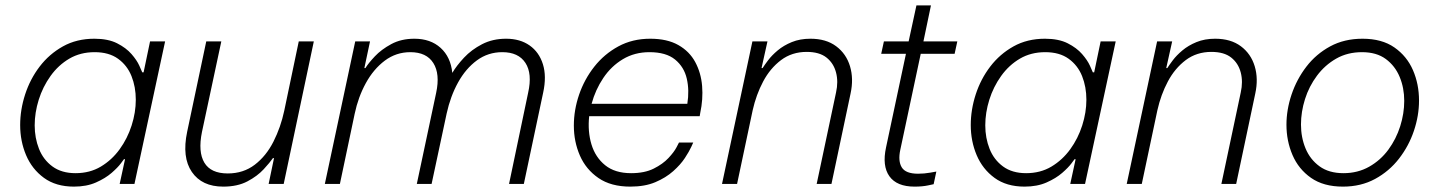

<svg xmlns="http://www.w3.org/2000/svg" viewBox="-20 -684 5348 714"><path d="M331 -540Q382 -540 415.5 -523Q449 -506 469 -483Q489 -460 498 -440Q507 -420 509 -415H514L538 -530H594L480 0H425L445 -92H441Q441 -92 429.5 -76.5Q418 -61 395 -41Q372 -21 337 -5.5Q302 10 255 10Q188 10 143.5 -22.5Q99 -55 77 -107Q55 -159 55 -219Q55 -276 73.5 -333Q92 -390 127.5 -436.5Q163 -483 214 -511.5Q265 -540 331 -540ZM332 -490Q279 -490 238 -466Q197 -442 168 -401.5Q139 -361 124 -313Q109 -265 109 -218Q109 -171 125 -130.5Q141 -90 175 -65Q209 -40 261 -40Q314 -40 355 -64.5Q396 -89 425 -129Q454 -169 469.5 -217.5Q485 -266 485 -313Q485 -361 469 -401Q453 -441 419 -465.5Q385 -490 332 -490Z M810 10Q731 10 693.5 -44.5Q656 -99 676 -194L747 -530H803L731 -193Q716 -119 740 -79Q764 -39 827 -39Q885 -39 927.5 -71.5Q970 -104 997 -157.5Q1024 -211 1037 -272L1091 -530H1147L1035 0H979L999 -96H995Q984 -80 960.5 -54.5Q937 -29 900 -9.5Q863 10 810 10Z M1188 0 1301 -530H1356L1335 -431H1339Q1350 -449 1374 -474.5Q1398 -500 1435 -520Q1472 -540 1521 -540Q1581 -540 1618.5 -506Q1656 -472 1662 -413Q1678 -440 1705.5 -469.5Q1733 -499 1772.5 -519.5Q1812 -540 1862 -540Q1914 -540 1949.5 -515Q1985 -490 1999 -445Q2013 -400 2000 -340L1928 0H1873L1944 -339Q1960 -410 1934 -450Q1908 -490 1848 -490Q1795 -490 1753.5 -459.5Q1712 -429 1683.5 -377.5Q1655 -326 1641 -262L1585 0H1530L1602 -339Q1617 -409 1591.5 -449.5Q1566 -490 1506 -490Q1453 -490 1411 -458.5Q1369 -427 1340.5 -375Q1312 -323 1299 -261L1244 0Z M2324 10Q2252 10 2205.5 -22Q2159 -54 2136.5 -105.5Q2114 -157 2114 -217Q2114 -275 2133.5 -332Q2153 -389 2190 -436Q2227 -483 2279.5 -511.5Q2332 -540 2398 -540Q2461 -540 2502.5 -516.5Q2544 -493 2565.5 -453Q2587 -413 2591 -364Q2595 -315 2584 -264L2582 -252H2171Q2165 -195 2179.5 -147Q2194 -99 2230.5 -69.5Q2267 -40 2327 -40Q2377 -40 2411 -57Q2445 -74 2466 -96.5Q2487 -119 2496 -136.5Q2505 -154 2505 -154H2558Q2558 -154 2550.5 -137.5Q2543 -121 2527 -96.5Q2511 -72 2483.5 -47.5Q2456 -23 2417 -6.5Q2378 10 2324 10ZM2180 -298H2536Q2544 -348 2534 -391.5Q2524 -435 2490.5 -462.5Q2457 -490 2395 -490Q2340 -490 2296.5 -464Q2253 -438 2223.5 -394Q2194 -350 2180 -298Z M2665 0 2778 -530H2834L2812 -431H2816Q2823 -442 2836.5 -460Q2850 -478 2872 -496.5Q2894 -515 2924.5 -527.5Q2955 -540 2994 -540Q3052 -540 3089.5 -512Q3127 -484 3141 -437.5Q3155 -391 3143 -336L3072 0H3017L3089 -340Q3098 -380 3089 -414.5Q3080 -449 3053.5 -470Q3027 -491 2980 -491Q2925 -491 2884.5 -460.5Q2844 -430 2818 -381Q2792 -332 2779 -274L2721 0Z M3381 10Q3315 10 3287.5 -28.5Q3260 -67 3275 -136L3349 -484H3257L3267 -530H3359L3388 -664H3442L3414 -530H3540L3530 -484H3404L3328 -127Q3319 -85 3333.5 -61.5Q3348 -38 3394 -38Q3417 -38 3439.5 -42Q3462 -46 3462 -46L3452 1Q3452 1 3431 5.5Q3410 10 3381 10Z M3866 -540Q3917 -540 3950.5 -523Q3984 -506 4004 -483Q4024 -460 4033 -440Q4042 -420 4044 -415H4049L4073 -530H4129L4015 0H3960L3980 -92H3976Q3976 -92 3964.5 -76.5Q3953 -61 3930 -41Q3907 -21 3872 -5.5Q3837 10 3790 10Q3723 10 3678.5 -22.5Q3634 -55 3612 -107Q3590 -159 3590 -219Q3590 -276 3608.5 -333Q3627 -390 3662.5 -436.5Q3698 -483 3749 -511.5Q3800 -540 3866 -540ZM3867 -490Q3814 -490 3773 -466Q3732 -442 3703 -401.5Q3674 -361 3659 -313Q3644 -265 3644 -218Q3644 -171 3660 -130.5Q3676 -90 3710 -65Q3744 -40 3796 -40Q3849 -40 3890 -64.5Q3931 -89 3960 -129Q3989 -169 4004.5 -217.5Q4020 -266 4020 -313Q4020 -361 4004 -401Q3988 -441 3954 -465.5Q3920 -490 3867 -490Z M4170 0 4283 -530H4339L4317 -431H4321Q4328 -442 4341.5 -460Q4355 -478 4377 -496.5Q4399 -515 4429.5 -527.5Q4460 -540 4499 -540Q4557 -540 4594.5 -512Q4632 -484 4646 -437.5Q4660 -391 4648 -336L4577 0H4522L4594 -340Q4603 -380 4594 -414.5Q4585 -449 4558.5 -470Q4532 -491 4485 -491Q4430 -491 4389.5 -460.5Q4349 -430 4323 -381Q4297 -332 4284 -274L4226 0Z M4974 10Q4902 10 4855.5 -22.5Q4809 -55 4786.5 -107.5Q4764 -160 4764 -220Q4764 -276 4783 -332.5Q4802 -389 4838 -436Q4874 -483 4926.5 -511.5Q4979 -540 5047 -540Q5119 -540 5165.5 -507.5Q5212 -475 5234.5 -423Q5257 -371 5257 -310Q5257 -254 5238 -197.5Q5219 -141 5182.5 -94Q5146 -47 5093.5 -18.5Q5041 10 4974 10ZM4976 -40Q5029 -40 5071.5 -64Q5114 -88 5143 -127.5Q5172 -167 5187 -214.5Q5202 -262 5202 -309Q5202 -357 5185 -398Q5168 -439 5133.5 -464.5Q5099 -490 5045 -490Q4991 -490 4949 -466Q4907 -442 4877.5 -402.5Q4848 -363 4833 -315.5Q4818 -268 4818 -221Q4818 -173 4835 -132Q4852 -91 4887 -65.5Q4922 -40 4976 -40Z"/></svg>

Font: Be Vietnam Pro ExtraLight
Style: Italic
Weight: 200
Italic angle: -12°
Designer: Lam Bao, Tony Le, Vietanh Nguyen
Foundry: Yellow Type Foundry
Version: Version 1.002; ttfautohint (v1.8.3)